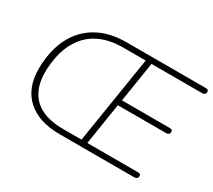

<svg xmlns="http://www.w3.org/2000/svg" viewBox="-132 -951 1329 1197"><g transform="rotate(30 532.0 -352.5)"><path d="M937 0H400Q247 0 164 -75.5Q81 -151 81 -289Q81 -374 103.5 -449Q126 -524 174 -581.5Q222 -639 296.5 -672Q371 -705 476 -705H1043Q1053 -705 1058.5 -701.5Q1064 -698 1064 -690Q1064 -677 1057 -671.5Q1050 -666 1041 -666H675L629 -377H973Q983 -377 988.5 -373.5Q994 -370 994 -362Q994 -349 987 -343.5Q980 -338 971 -338H622L575 -39H939Q949 -39 954.5 -35.5Q960 -32 960 -24Q960 -11 953 -5.5Q946 0 937 0ZM401 -39H533L633 -666H474Q378 -666 311.5 -636Q245 -606 204 -553Q163 -500 144.5 -432Q126 -364 126 -289Q126 -168 195 -103.5Q264 -39 401 -39Z"/></g></svg>

Font: Nunito Variable Extra Light
Style: Italic
Weight: 200
Italic angle: -9°
Designer: Vernon Adams
Foundry: Vernon Adams
Version: Version 3.602